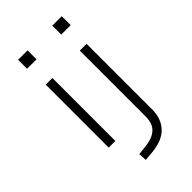

<svg xmlns="http://www.w3.org/2000/svg" viewBox="-265 -782 1061 1061"><g transform="rotate(-45 265.0 -252.0)"><path d="M102 -627V-697H176V-627ZM113 0V-492H165V0ZM369 -627V-697H443V-627ZM210 193 207 145 261 139Q318 133 348.5 106Q379 79 379 22V-492H432V20Q432 59 420.5 88.5Q409 118 388 139Q367 160 336.5 172Q306 184 266 188Z"/></g></svg>

Font: Nunito Sans 7pt SemiExpanded ExtraLight
Style: Regular
Weight: 250
Width: 6
Designer: Vernon Adams
Foundry: Vernon Adams
Version: Version 3.101;gftools[0.9.27]